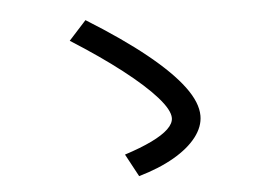

<svg xmlns="http://www.w3.org/2000/svg" viewBox="-48 -749 1095 770"><g transform="rotate(-5 500.0 -364.0)"><path d="M433 -134Q498 -155 542.5 -176.5Q587 -198 610 -220Q633 -242 633 -264Q633 -296 586.5 -348.5Q540 -401 454.5 -467.5Q369 -534 252 -608L322 -685Q464 -597 558.5 -520.5Q653 -444 700.5 -380Q748 -316 748 -263Q748 -219 716 -177.5Q684 -136 624.5 -101.5Q565 -67 482 -43Z"/></g></svg>

Font: M PLUS 2 Thin Medium
Style: Regular
Weight: 500
Version: Version 1.001